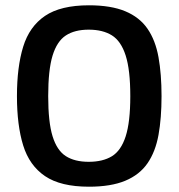

<svg xmlns="http://www.w3.org/2000/svg" viewBox="-20 -697 675 725"><path d="M44 -334Q44 -444 67.5 -520.5Q91 -597 150 -637Q209 -677 316 -677Q399 -677 453 -654.5Q507 -632 537 -588.5Q567 -545 578.5 -481Q590 -417 590 -334Q590 -251 578.5 -187.5Q567 -124 537 -80.5Q507 -37 453 -14.5Q399 8 316 8Q209 8 150 -32Q91 -72 67.5 -148Q44 -224 44 -334ZM162 -334Q162 -236 178.5 -182.5Q195 -129 228.5 -107.5Q262 -86 315 -86Q368 -86 402.5 -107Q437 -128 454.5 -182Q472 -236 472 -334Q472 -433 454.5 -487.5Q437 -542 402.5 -563.5Q368 -585 315 -585Q262 -585 228.5 -563Q195 -541 178.5 -487Q162 -433 162 -334Z"/></svg>

Font: Glory SemiBold
Style: Regular
Weight: 600
Designer: Robert Leuschke
Foundry: Robert Leuschke
Version: Version 1.011